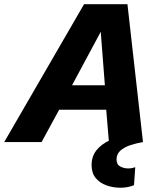

<svg xmlns="http://www.w3.org/2000/svg" viewBox="-75 -680 765 919"><path d="M502 218.6Q466.4 218.6 434.6 207.3Q402.8 196 383.1 172.2Q363.4 148.4 363.4 110Q363.4 69 386.3 39.7Q409.2 10.4 451 -8.8Q492.8 -28 549.6 -36.6L609.4 0Q577.2 5.4 548 15.2Q518.8 25 500.8 41.3Q482.8 57.6 482.8 83.2Q482.8 107.6 500.5 116.9Q518.2 126.2 538.4 126.2Q548.6 126.2 556.7 124.5Q564.8 122.8 572.4 120.4L566.4 206.4Q551 212.8 534.2 215.7Q517.4 218.6 502 218.6ZM-54.8 0 327.4 -660H535L609.4 0H446.4L433.4 -154.8H208.2L124 0ZM269.8 -271.8H427L407.2 -527.8Z"/></svg>

Font: Work Sans
Style: Italic
Weight: 400
Italic angle: -13°
Designer: Wei Huang
Foundry: Wei Huang
Version: Version 2.012